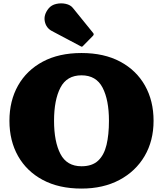

<svg xmlns="http://www.w3.org/2000/svg" viewBox="-20 -1079 950 1119"><path d="M35 -375Q35 -491.5 85.2 -580.5Q135.5 -669.5 229.5 -719.8Q323.5 -770 455 -770Q586.5 -770 680.5 -719.8Q774.5 -669.5 824.8 -580.5Q875 -491.5 875 -375Q875 -258.5 822.8 -169.5Q770.5 -80.5 676 -30.2Q581.5 20 455 20Q323.5 20 229.5 -30.2Q135.5 -80.5 85.2 -169.5Q35 -258.5 35 -375ZM295 -375Q295 -253.5 332.2 -181.8Q369.5 -110 455 -110Q517 -110 551.8 -142.5Q586.5 -175 600.8 -234.5Q615 -294 615 -375Q615 -496.5 577.8 -568.2Q540.5 -640 455 -640Q369.5 -640 332.2 -568.2Q295 -496.5 295 -375ZM450 -809.5 282 -898.5Q248.5 -916.5 241 -954.8Q233.5 -993 263.5 -1030Q280 -1050 308 -1056.2Q336 -1062.5 363.2 -1056.5Q390.5 -1050.5 404.5 -1033L521.5 -888.5Q530.5 -879.5 522 -870.5L465 -812.5Q461 -808 458.2 -807Q455.5 -806 450 -809.5Z"/></svg>

Font: Besley* Fatface
Style: Regular
Weight: 900
Designer: Owen Earl
Foundry: indestructible type*
Version: Version 3.000; ttfautohint (v1.8.3)